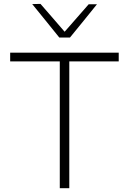

<svg xmlns="http://www.w3.org/2000/svg" viewBox="-20 -990 678 1010"><path d="M294.5 0V-667H33.5V-713H604.5V-667H344.5V0ZM292 -792.5Q256.5 -836.5 221 -880.5Q185 -924.5 149.5 -968.5L193 -969.5Q225 -932.5 256.5 -896.5Q288 -860.5 320 -823Q352.5 -860 383.5 -895.5Q414.5 -931 446.5 -967.5H490Q455 -924 419.5 -880.2Q384 -836.5 348 -792.5Z"/></svg>

Font: Heraclito ExtraLight
Style: Regular
Weight: 200
Designer: Kostas Bartsokas (font) & Cristiano Sobral (main changes)
Foundry: Kostas Bartsokas (font) & Cristiano Sobral (main changes)
Version: Version 1.00;July 8, 2020;FontCreator 13.0.0.2655 64-bit